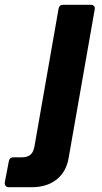

<svg xmlns="http://www.w3.org/2000/svg" viewBox="-140 -584 428 803"><path d="M-103 199Q-112 199 -116.5 193.5Q-121 188 -120 179L-103 90Q-100 74 -84 74H-48Q-28 74 -14.5 64.5Q-1 55 4 29L105 -548Q108 -564 124 -564H240Q249 -564 253.5 -558.5Q258 -553 256 -544L147 77Q137 135 96.5 167Q56 199 -8 199Z"/></svg>

Font: Open Sauce Two ExtraBold Italic
Style: Regular
Weight: 800
Italic angle: -10°
Designer: Alfredo Marco Pradil
Foundry: Creative Sauce Fz LLC
Version: Version 1.477